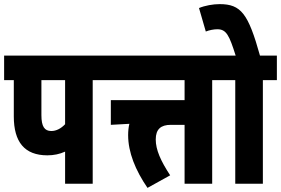

<svg xmlns="http://www.w3.org/2000/svg" viewBox="-20 -892 1364 932"><path d="M430 -503H498V-622H0V-503H47V-327C47 -203 99 -138 210 -138C241 -138 270 -144 296 -156V0H430ZM296 -503V-289C276 -268 253 -256 229 -256C196 -256 181 -278 181 -333V-503Z M486 -503H876V-406H518V-286L608 -291C604 -275 602 -256 602 -236C602 -153 637 -66 696 20L806 -41C760 -111 736 -165 736 -215C736 -265 761 -286 809 -286H876V0H1010V-503H1078V-622H486Z M1256 -503H1324V-622H1242C1185 -826 1150 -872 1046 -872C1014 -872 975 -865 946 -853L979 -739C997 -746 1018 -750 1035 -750C1079 -750 1093 -720 1124 -622H1066V-503H1122V0H1256Z"/></svg>

Font: Noto Sans Devanagari ExtraCondensed ExtraBold
Style: Regular
Weight: 800
Width: 2
Designer: Jelle Bosma - Monotype Design Team
Foundry: Monotype Imaging Inc.
Version: Version 2.004